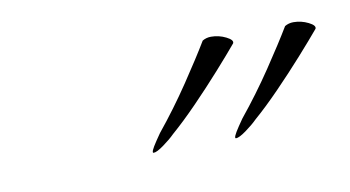

<svg xmlns="http://www.w3.org/2000/svg" viewBox="-32 -547 439 241"><g transform="rotate(-10 188.0 -426.5)"><path d="M254 -361Q253 -361 253 -362Q253 -364 256 -369Q259 -374 266 -384Q288 -411 307.5 -440Q327 -469 339 -489Q344 -492 350 -492Q360 -492 369 -487.5Q378 -483 376 -479Q366 -467 349.5 -448.5Q333 -430 315 -411.5Q297 -393 282 -380Q276 -374 267 -367.5Q258 -361 254 -361ZM149 -361Q148 -361 148 -362Q148 -364 151 -369Q154 -374 161 -384Q183 -411 202.5 -440Q222 -469 234 -489Q239 -492 245 -492Q255 -492 264 -487.5Q273 -483 271 -479Q261 -467 244.5 -448.5Q228 -430 210 -411.5Q192 -393 177 -380Q171 -374 162 -367.5Q153 -361 149 -361Z"/></g></svg>

Font: WindSong
Style: Regular
Weight: 400
Designer: Robert E. Leuschke
Foundry: Robert E. Leuschke
Version: Version 1.010; ttfautohint (v1.8.3)